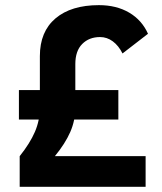

<svg xmlns="http://www.w3.org/2000/svg" viewBox="-20 -723 626 743"><path d="M56.2 0V-118.7Q95.7 -168 115 -212.6Q134.3 -257.3 134.3 -306.2V-505.9Q134.3 -600.6 194.8 -651.9Q255.4 -703.1 362.8 -703.1Q430.7 -703.1 480 -674.1Q529.3 -645 552.7 -592.3L454.1 -516.1Q439 -546.4 416.5 -563Q394 -579.6 367.2 -579.6Q324.7 -579.6 298.1 -552.7Q271.5 -525.9 271.5 -475.1V-306.2Q271.5 -257.3 252 -212.4Q232.4 -167.5 192.4 -118.7L208.5 0ZM93.8 0V-118.7H543.5V0ZM53.2 -260.3V-374.5H438V-260.3Z"/></svg>

Font: Cascadia Code PL
Style: Regular
Weight: 400
Monospace: yes
Designer: Aaron Bell
Foundry: Saja Typeworks
Version: Version 2102.003